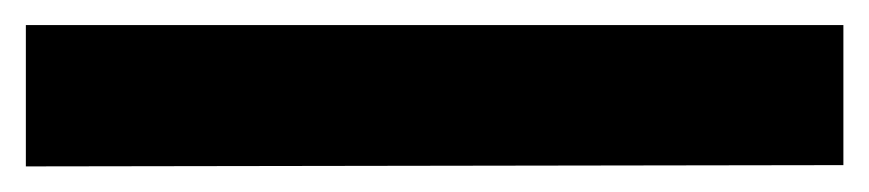

<svg xmlns="http://www.w3.org/2000/svg" viewBox="-29 -130 679 150"><path d="M629.9 -1 -8.8 0V-110.4H629.9Z"/></svg>

Font: Thabit-Bold
Style: Bold
Weight: 700
Designer: Regenerated by Nadim Shaikli
Foundry: MAK Alagha
Version: 0.01